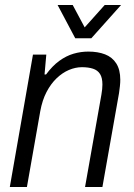

<svg xmlns="http://www.w3.org/2000/svg" viewBox="-20 -743 533 763"><path d="M19 0 111 -526H164L157 -447H163Q188 -481 215.5 -501Q243 -521 272 -529.5Q301 -538 331 -538Q369 -538 397.5 -527Q426 -516 442 -491Q458 -466 458 -426Q458 -414 456.5 -400.5Q455 -387 453 -373L387 0H318L383 -367Q385 -378 386 -388.5Q387 -399 387 -407Q387 -434 377.5 -449Q368 -464 349.5 -470Q331 -476 306 -476Q280 -476 254 -465Q228 -454 205 -432Q182 -410 165 -377.5Q148 -345 140 -301L87 0ZM461 -723 343 -591H279L209 -723H269L330 -609H294L396 -723Z"/></svg>

Font: Archivo SemiCondensed Light
Style: Italic
Weight: 300
Width: 4
Italic angle: -10°
Designer: Hector Gatti
Foundry: Omnibus-Type
Version: Version 2.001